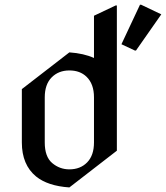

<svg xmlns="http://www.w3.org/2000/svg" viewBox="-20 -780 708 819"><path d="M275.9 -57.6Q322.8 -57.6 351.8 -87.4Q380.9 -117.2 380.9 -172.4V-364.7Q380.9 -421.9 349.1 -452.6Q321.3 -479.5 275.9 -479.5Q229.5 -479.5 200.2 -449.7Q170.9 -419.9 170.9 -364.7V-172.4Q170.9 -111.3 202.6 -84.5Q234.4 -57.6 275.9 -57.6ZM275.9 19.5Q183.6 13.2 133.8 -27.3Q73.2 -77.1 73.2 -172.4V-399.9L275.9 -556.6Q337.9 -552.2 380.9 -532.7V-712.9L473.6 -756.8H478.5V-137.2ZM577.1 -759.8H582L668 -718.8L560.1 -564.5H555.2L498 -591.3Z"/></svg>

Font: Nova Cut
Style: Book
Weight: 400
Version: Version 2.000